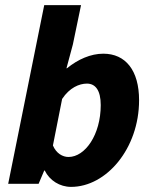

<svg xmlns="http://www.w3.org/2000/svg" viewBox="-20 -719 595 751"><path d="M258 12C396 12 524 -138 524 -327C524 -444 471 -509 384 -509C335 -509 285 -487 242 -452H240L265 -545L297 -699H153L12 0H131L153 -52H155C174 -13 214 12 258 12ZM248 -105C225 -105 200 -119 187 -150L223 -332C252 -376 290 -392 320 -392C353 -392 374 -366 374 -308C374 -192 313 -105 248 -105Z"/></svg>

Font: Source Sans Pro
Style: Bold Italic
Weight: 700
Italic angle: -11°
Designer: Paul D. Hunt
Foundry: Adobe Systems Incorporated
Version: Version 3.006;hotconv 1.0.111;makeotfexe 2.5.65597